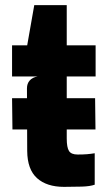

<svg xmlns="http://www.w3.org/2000/svg" viewBox="-20 -722 424 748"><path d="M229.5 6Q162 6 124.2 -28Q86.5 -62 86 -134L85 -377.5Q85 -396.5 95.8 -408.5Q106.5 -420.5 126 -424L85 -523.5V-540L113.5 -702H240V-182.5Q240 -147.5 248.8 -133.8Q257.5 -120 282.5 -120Q303 -120 318.5 -121.2Q334 -122.5 349 -125V-2.5Q331 4 298.8 5Q266.5 6 229.5 6ZM28.5 -217.5 27 -339.5H350.5L352 -217.5ZM27 -424V-545.5H352.5V-424Z"/></svg>

Font: Spline Sans
Style: Regular
Weight: 400
Designer: Eben Sorkin, Mirko Velimirovic
Foundry: Sorkin Type
Version: Version 1.001